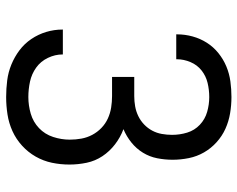

<svg xmlns="http://www.w3.org/2000/svg" viewBox="-96 -688 791 640"><g transform="rotate(90 300.0 -367.5)"><path d="M303 8Q275 8 247.5 4.5Q220 1 194.5 -9.5Q169 -20 147 -36.5Q125 -53 109.5 -76Q94 -99 86 -125.5Q78 -152 78 -180Q78 -180 78 -180.5Q78 -181 78 -181H161Q161 -181 161 -181Q161 -181 161 -180Q161 -155 172.5 -131Q184 -107 205 -92Q226 -77 251.5 -71.5Q277 -66 303 -66Q331 -66 358.5 -74Q386 -82 406.5 -101.5Q427 -121 436 -148.5Q445 -176 445 -204Q445 -224 441.5 -243Q438 -262 429 -279Q420 -296 406 -309.5Q392 -323 374.5 -331Q357 -339 338 -342Q319 -345 300 -345H236V-419H300Q317 -419 334 -422Q351 -425 366.5 -432.5Q382 -440 394.5 -452Q407 -464 415 -479Q423 -494 426 -511Q429 -528 429 -545Q429 -571 421.5 -595.5Q414 -620 395.5 -637.5Q377 -655 352.5 -662Q328 -669 303 -669Q279 -669 256 -663.5Q233 -658 214.5 -643.5Q196 -629 186.5 -606.5Q177 -584 177 -561Q177 -560 177 -559.5Q177 -559 177 -559H94Q94 -559 94 -560Q94 -561 94 -562Q94 -588 101 -613.5Q108 -639 122 -661Q136 -683 156.5 -699.5Q177 -716 201 -726Q225 -736 251 -739.5Q277 -743 303 -743Q330 -743 357 -738.5Q384 -734 408.5 -723Q433 -712 453.5 -693.5Q474 -675 487.5 -651.5Q501 -628 506.5 -601Q512 -574 512 -547Q512 -521 507 -495.5Q502 -470 488.5 -448Q475 -426 454.5 -409.5Q434 -393 410 -383Q437 -373 460.5 -355Q484 -337 500 -313Q516 -289 522 -260.5Q528 -232 528 -203Q528 -173 522 -144.5Q516 -116 501.5 -90.5Q487 -65 465 -45Q443 -25 416.5 -13Q390 -1 361 3.5Q332 8 303 8Z"/></g></svg>

Font: Iosevka Mono
Style: Regular
Weight: 400
Designer: Belleve Invis
Foundry: Belleve Invis
Version: Version 11.1.1